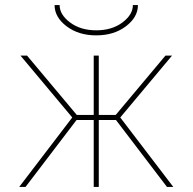

<svg xmlns="http://www.w3.org/2000/svg" viewBox="-20 -740 762 760"><path d="M196 -720H216Q216 -682 257.5 -651Q299 -620 361 -620Q423 -620 464.5 -651Q506 -682 506 -720H526Q526 -672 478.5 -636Q431 -600 361 -600Q291 -600 243.5 -636Q196 -672 196 -720ZM351 0V-265H283L81 0H56L266 -275L61 -520H87L284 -285H351V-520H371V-285H438L635 -520H661L456 -275L666 0H641L439 -265H371V0Z"/></svg>

Font: Mplus 1p Thin
Style: Regular
Weight: 250
Version: Version 1.061